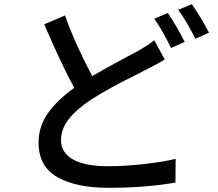

<svg xmlns="http://www.w3.org/2000/svg" viewBox="-20 -847 1040 916"><path d="M861 -647 796 -618Q756 -701 716 -758L781 -785Q800 -757 823.5 -716.5Q847 -676 861 -647ZM977 -691 912 -662Q895 -697 872.5 -735.5Q850 -774 830 -800L895 -827Q915 -799 939.5 -758.5Q964 -718 977 -691ZM420 -484Q474 -516 582 -574Q590 -578 635 -602Q691 -634 716 -655L766 -563Q731 -542 701 -527Q694 -524 680 -516Q674 -513 666.5 -509.5Q659 -506 651 -501Q498 -426 415 -372Q345 -326 308 -278.5Q271 -231 271 -179Q271 -119 328 -86.5Q385 -54 495 -54Q574 -54 664.5 -64Q755 -74 818 -89L817 24Q674 49 499 49Q343 49 253.5 -2Q164 -53 164 -167Q164 -243 208 -306Q252 -369 334 -428Q275 -536 191 -731L290 -773Q340 -634 420 -484Z"/></svg>

Font: Sinter Medium
Style: Regular
Weight: 500
Foundry: Adobe & rsms
Version: Version 1.000